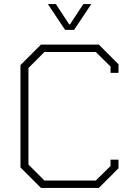

<svg xmlns="http://www.w3.org/2000/svg" viewBox="-20 -918 654 938"><path d="M80 -100V-600L180 -700H463L559 -604V-562H520V-593L448 -664H197L119 -586V-114L197 -36H448L520 -107V-138H559V-96L463 0H180ZM214 -898H253L318 -799H322L387 -898H426L342 -772H298Z"/></svg>

Font: Chakra Petch ExtraLight
Style: Regular
Weight: 275
Designer: Katatrad Aksorn Co.,Ltd.
Foundry: Cadson Demak Co.,Ltd.
Version: Version 1.000; ttfautohint (v1.6)